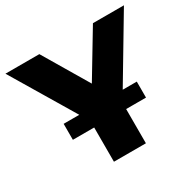

<svg xmlns="http://www.w3.org/2000/svg" viewBox="-153 -865 1044 1030"><g transform="rotate(-30 369.0 -350.0)"><path d="M138 -212V-311H591V-212ZM270 0V-296L315 -177L2 -700H212L437 -321H316L544 -700H736L424 -177L468 -296V0Z"/></g></svg>

Font: MOST Montserrat ExtraBold
Style: Regular
Weight: 800
Designer: Julieta Ulanovsky
Foundry: Julieta Ulanovsky
Version: Version 8.000;March 11, 2024;FontCreator 15.0.0.2926 64-bit